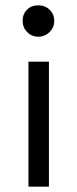

<svg xmlns="http://www.w3.org/2000/svg" viewBox="-20 -537 291 722"><path d="M164 165H87V-305H164ZM184 -458Q184 -434 166.5 -416.5Q149 -399 124 -399Q99 -399 82 -416.5Q65 -434 65 -458Q65 -484 81.5 -500.5Q98 -517 124 -517Q150 -517 167 -500Q184 -483 184 -458Z"/></svg>

Font: Hind Madurai
Style: Regular
Weight: 400
Designer: Jyotish Sonowal
Foundry: Indian Type Foundry
Version: Version 1.001;PS 1.0;hotconv 1.0.86;makeotf.lib2.5.63406; tt